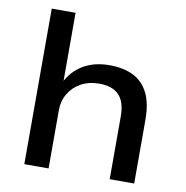

<svg xmlns="http://www.w3.org/2000/svg" viewBox="-79 -781 828 857"><g transform="rotate(10 334.5 -352.5)"><path d="M87 0V-705H195V-387H190Q216 -441 266 -471Q316 -501 385 -501Q449 -501 493.5 -479Q538 -457 561.5 -410Q585 -363 585 -288V0H474V-283Q474 -328 461 -356Q448 -384 421.5 -398Q395 -412 355 -412Q308 -412 272.5 -392.5Q237 -373 217 -339.5Q197 -306 197 -264V0Z"/></g></svg>

Font: Nunito Sans 10pt SemiExpanded SemiBold
Style: Regular
Weight: 600
Width: 6
Designer: Vernon Adams
Foundry: Vernon Adams
Version: Version 3.101;gftools[0.9.27]